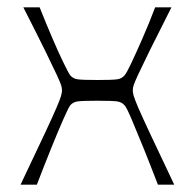

<svg xmlns="http://www.w3.org/2000/svg" viewBox="-20 -503 531 523"><path d="M36 0Q77.9 -88.3 100.9 -137.2Q123.9 -186.1 133.9 -209.7Q144 -233.3 146.4 -242.1Q148.9 -250.9 148.9 -257.1Q148.9 -263.4 146.5 -270.9Q144.1 -278.4 134.6 -299.2Q125 -320 103.7 -363.4Q82.4 -406.7 43.6 -483H88Q105 -440.1 122.4 -399.6Q139.7 -359.1 153.4 -331.2Q167 -303.3 171.6 -297.4Q179.3 -288.4 192.6 -286.8Q206 -285.1 245.3 -285.1Q284.6 -285.1 297.9 -286.8Q311.3 -288.4 319 -297.4Q324.6 -303.3 337.7 -331.2Q350.9 -359.1 368.6 -399.6Q386.4 -440.1 402.6 -483H447Q408.3 -406.7 386.9 -363.4Q365.6 -320 356 -299.2Q346.4 -278.4 344.1 -270.9Q341.7 -263.4 341.7 -257.1Q341.7 -250.9 344.1 -242.1Q346.6 -233.3 356.6 -209.7Q366.7 -186.1 389.7 -137.2Q412.7 -88.3 454.6 0H410.1Q389.1 -54.9 370.2 -101.6Q351.3 -148.3 338 -179.4Q324.7 -210.6 319.1 -216.3Q311.4 -225.3 298 -226.9Q284.6 -228.6 245.3 -228.6Q206 -228.6 192.6 -226.9Q179.1 -225.3 171.4 -216.3Q166.9 -210.6 153.1 -179.4Q139.3 -148.3 120.4 -101.6Q101.4 -54.9 80.4 0Z"/></svg>

Font: Ojuju ExtraLight
Style: Regular
Weight: 200
Designer: Chisaokwu Joboson, Mirko Velimirovic
Foundry: Udi Foundry
Version: Version 1.000